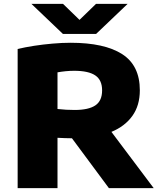

<svg xmlns="http://www.w3.org/2000/svg" viewBox="-20 -970 818 990"><path d="M71 0V-717.5Q109 -726.5 155.8 -733.8Q202.5 -741 251.5 -745.2Q300.5 -749.5 344 -749.5Q518.5 -749.5 609.8 -691Q701 -632.5 701 -504.5Q701 -426.5 662.8 -372.8Q624.5 -319 554.5 -290L772.5 0H541.5L351 -257Q333 -257 314.5 -257.8Q296 -258.5 276.5 -259.5V0ZM365 -403Q436.5 -403 471.5 -426.5Q506.5 -450 506.5 -504Q506.5 -557.5 471.2 -581.2Q436 -605 362.5 -605Q341 -605 318.5 -602.8Q296 -600.5 276.5 -597V-408Q298.5 -405.5 320.8 -404.2Q343 -403 365 -403ZM304.5 -795 142 -950H305L390 -867.5L475 -950H638L475.5 -795Z"/></svg>

Font: Encode Sans Exp XBd
Style: Regular
Weight: 800
Width: 7
Designer: Multiple Designers
Foundry: Impallari Type
Version: Version 3.002; ttfautohint (v1.8.3) -l 8 -r 50 -G 200 -x 14 